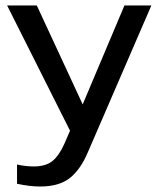

<svg xmlns="http://www.w3.org/2000/svg" viewBox="-20 -669 577 699"><path d="M531 -649 300 -115Q274 -53 235 -21.5Q196 10 126 10Q88 10 42 0V-70Q74 -63 103 -63Q146 -63 170.5 -82.5Q195 -102 215 -147L235 -193L6 -649H114L281 -289L433 -649Z"/></svg>

Font: Play
Style: Regular
Weight: 400
Designer: Jonas Hecksher
Foundry: Jonas Hecksher, Playtypeª, e-types AS
Version: Version 1.002